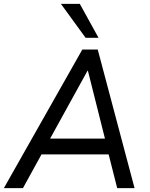

<svg xmlns="http://www.w3.org/2000/svg" viewBox="-36 -976 776 996"><path d="M-16 0 391 -719H471L662 0H572L521 -201L557 -175H149L193 -200L83 0ZM418 -609 214 -239 193 -257H538L513 -239L420 -609ZM408 -780 280 -956H378L475 -780Z"/></svg>

Font: Nunitoga
Style: Medium Italic
Weight: 500
Italic angle: -9°
Designer: Vernon Adams
Foundry: Vernon Adams
Version: Version 1.0